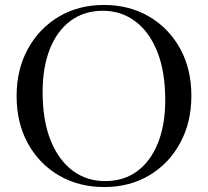

<svg xmlns="http://www.w3.org/2000/svg" viewBox="-20 -745 840 775"><path d="M399.5 -725Q502 -725 581.8 -678.2Q661.5 -631.5 707 -549Q752.5 -466.5 752.5 -359Q752.5 -251 707.2 -167.8Q662 -84.5 582.5 -37.2Q503 10 401 10Q298 10 218 -36.8Q138 -83.5 92.5 -166.2Q47 -249 47 -357Q47 -464.5 92.5 -547.5Q138 -630.5 217.5 -677.8Q297 -725 399.5 -725ZM404 -14Q479.5 -14 533.8 -54Q588 -94 617.5 -167.5Q647 -241 647 -341.5Q647 -456 614.8 -536.5Q582.5 -617 525.8 -659.2Q469 -701.5 395.5 -701.5Q320 -701.5 265.5 -661.5Q211 -621.5 181.5 -547.8Q152 -474 152 -373.5Q152 -259 184.2 -178.8Q216.5 -98.5 273.2 -56.2Q330 -14 404 -14Z"/></svg>

Font: Newsreader 72pt
Style: Regular
Weight: 400
Designer: Hugues Gentile
Foundry: Production Type
Version: Version 1.003; ttfautohint (v1.8.3)